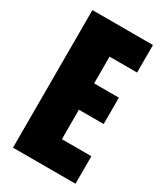

<svg xmlns="http://www.w3.org/2000/svg" viewBox="-178 -773 725 846"><g transform="rotate(30 185.0 -350.0)"><path d="M34 0V-700H342V-560H202V-424H328V-290H202V-140H352V0Z"/></g></svg>

Font: Tektur Condensed
Style: Bold
Weight: 700
Width: 3
Designer: Adam Jagosz
Foundry: Adam Jagosz
Version: Version 1.005;gftools[0.9.30]